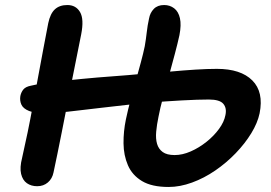

<svg xmlns="http://www.w3.org/2000/svg" viewBox="-20 -729 1080 764"><path d="M651 15Q584 15 545 -8.5Q506 -32 489 -71.5Q472 -111 471.5 -158.5Q471 -206 481 -254Q489 -292 499.5 -331Q510 -370 520.5 -408Q531 -446 540.5 -481Q550 -516 556 -545Q561 -574 564 -601Q567 -628 573 -655Q577 -678 592 -693.5Q607 -709 633 -709Q656 -709 673 -696Q690 -683 696 -656.5Q702 -630 694 -589Q687 -557 676 -515.5Q665 -474 652.5 -428.5Q640 -383 628.5 -340.5Q617 -298 611 -266Q604 -233 601.5 -205Q599 -177 605 -156.5Q611 -136 627.5 -124Q644 -112 675 -112Q706 -112 739 -126.5Q772 -141 801.5 -164.5Q831 -188 851.5 -216Q872 -244 877 -271Q883 -299 868.5 -316Q854 -333 811 -333Q769 -333 704 -329.5Q639 -326 568 -320Q531 -317 483.5 -311.5Q436 -306 387 -300.5Q338 -295 293 -289.5Q248 -284 214.5 -281Q181 -278 165 -278Q119 -278 95.5 -287.5Q72 -297 65 -313Q58 -329 61 -347Q64 -362 73 -373Q82 -384 103 -388Q137 -396 190.5 -402.5Q244 -409 306 -415Q368 -421 430.5 -425.5Q493 -430 544 -435Q602 -439 656 -444Q710 -449 757.5 -452Q805 -455 843 -455Q938 -455 984 -409Q1030 -363 1013 -278Q1005 -240 980 -199Q955 -158 918 -119.5Q881 -81 836.5 -50.5Q792 -20 744 -2.5Q696 15 651 15ZM128 12Q104 12 87 0Q70 -12 64 -37Q58 -62 68 -101Q79 -149 90 -202.5Q101 -256 111.5 -313.5Q122 -371 132.5 -427.5Q143 -484 153 -537.5Q163 -591 172 -637Q180 -675 198.5 -692Q217 -709 248 -709Q282 -709 298.5 -681Q315 -653 303 -592Q282 -489 262.5 -389.5Q243 -290 225.5 -201.5Q208 -113 193 -43Q188 -18 170.5 -3Q153 12 128 12Z"/></svg>

Font: Shantell Sans SemiBold
Style: Italic
Weight: 600
Italic angle: -11°
Designer: Stephen Nixon, Anya Danilova, Shantell Martin
Foundry: Arrow Type
Version: Version 1.011;[c5ecc13dd]